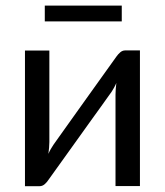

<svg xmlns="http://www.w3.org/2000/svg" viewBox="-20 -655 581 676"><path d="M67.9 0.5V-477.1H153.8V-154.8Q153.8 -145.5 152.8 -134.8Q151.9 -124 150.4 -113.3Q154.3 -122.6 158.9 -130.4Q163.6 -138.2 168 -145Q168.5 -146 178.5 -159.9Q188.5 -173.8 204.1 -195.8Q219.7 -217.8 239.7 -245.8Q259.8 -273.9 280.3 -302.7Q328.6 -370.6 390.1 -456.1Q395.5 -463.9 403.3 -470.7Q411.1 -477.5 420.9 -477.5H472.7V0H386.7V-322.3Q386.7 -331.1 387.5 -341.6Q388.2 -352.1 389.6 -362.8Q385.7 -353.5 381.3 -345.9Q377 -338.4 373 -332Q372.1 -331.1 362.3 -317.1Q352.5 -303.2 336.7 -281.2Q320.8 -259.3 300.8 -231.4Q280.8 -203.6 260.3 -174.8Q211.9 -106.9 150.4 -21.5Q145.5 -13.7 137.5 -6.6Q129.4 0.5 119.6 0.5ZM137.7 -635.3H408.7V-579.6H137.7Z"/></svg>

Font: Carlito
Style: Regular
Weight: 400
Designer: Lukasz Dziedzic
Foundry: tyPoland Lukasz Dziedzic
Version: Version 1.103; Beta1; all basic design good, some composites